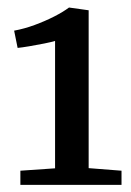

<svg xmlns="http://www.w3.org/2000/svg" viewBox="-20 -926 356 523"><path d="M130 -467.5V-814.5Q120.5 -811.5 100.5 -807.5Q80.5 -803.5 59.8 -800Q39 -796.5 28 -795.5L18.5 -842.5Q46 -847.5 74.5 -858Q103 -868.5 127.5 -881Q152 -893.5 168 -905.5L221.5 -898V-468L311 -461V-422.5H35.5V-461Z"/></svg>

Font: Merriweather 28pt
Style: Regular
Weight: 400
Version: Version 2.100